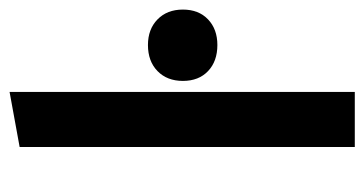

<svg xmlns="http://www.w3.org/2000/svg" viewBox="-200 -561 761 401"><g transform="rotate(-90 180.5 -360.5)"><path d="M74 0V-700L189 -721V0ZM287 -287Q253 -287 232.5 -306.5Q212 -326 212 -359Q212 -392 232.5 -412Q253 -432 287 -432Q320 -432 340.5 -412Q361 -392 361 -359Q361 -326 340.5 -306.5Q320 -287 287 -287Z"/></g></svg>

Font: EauTest
Style: Bold
Weight: 700
Designer: Christian Thalmann (Catharsis Fonts)
Version: Version 0.001;PS 000.001;hotconv 1.0.88;makeotf.lib2.5.64775